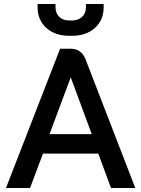

<svg xmlns="http://www.w3.org/2000/svg" viewBox="-20 -945 710 965"><path d="M474 -173H196L131 0H10L282 -700H335Q389 -700 410 -647L660 0H538ZM229 -271H441L336 -555H335ZM169 -909V-925H259V-909Q259 -878 278 -860Q297 -842 329 -842H341Q373 -842 392.5 -860Q412 -878 412 -909V-925H501V-909Q501 -844 457 -804.5Q413 -765 341 -765H329Q257 -765 213 -804.5Q169 -844 169 -909Z"/></svg>

Font: Bai Jamjuree SemiBold
Style: Regular
Weight: 600
Version: Version 1.000; ttfautohint (v1.6)